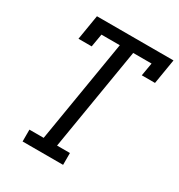

<svg xmlns="http://www.w3.org/2000/svg" viewBox="-174 -852 903 969"><g transform="rotate(30 277.5 -367.5)"><path d="M100 0V-69H183L282 -666H175L162 -590H85L109 -735H555L531 -590H454L467 -666H360L261 -69H336V0Z"/></g></svg>

Font: Iosevka QP
Style: Italic
Weight: 400
Italic angle: -9°
Designer: Belleve Invis
Foundry: Belleve Invis
Version: Version 20.0.0; ttfautohint (v1.8.4)